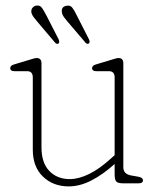

<svg xmlns="http://www.w3.org/2000/svg" viewBox="-20 -654 560 685"><path d="M97 -120V-377.5Q97 -400 77 -400H32Q16.5 -400 16.5 -411Q16.5 -420.5 31.5 -424.5L83 -440Q92 -442.5 99 -444.8Q106 -447 110.5 -447Q128 -447 128 -428V-128.5Q128 -73 156 -44Q184 -15 229 -15Q260.5 -15 298 -33.2Q335.5 -51.5 378.5 -91L389 -100.5V-377.5Q389 -400 369 -400H324Q308.5 -400 308.5 -411Q308.5 -420.5 323.5 -424.5L375 -440Q384 -442.5 391 -444.8Q398 -447 402.5 -447Q420 -447 420 -428V-57Q420 -33 448 -28L473.5 -23.5Q490 -20.5 490 -10.5Q490 0 474.5 0H419Q401 0 395 -6.2Q389 -12.5 389 -32.5V-69Q347.5 -31.5 306.2 -10.2Q265 11 225 11Q169.5 11 133.2 -24Q97 -59 97 -120ZM145.5 -599 189 -514Q193.5 -503.5 189 -499Q182.5 -494.5 175.5 -503L112 -578Q105.5 -585.5 99.8 -593.2Q94 -601 92 -609Q90.5 -619.5 95.8 -626Q101 -632.5 109 -634Q122.5 -636 129.5 -626.2Q136.5 -616.5 145.5 -599ZM254 -599 297 -514.5Q302.5 -503.5 297 -499Q290.5 -495 284 -503L220 -578Q214 -585 208.2 -592.8Q202.5 -600.5 201 -608.5Q197 -630.5 218 -633.5Q231 -636 238.2 -626.2Q245.5 -616.5 254 -599Z"/></svg>

Font: Fraunces 72pt S100 Thin
Style: Regular
Weight: 100
Version: Version 1.000; ttfautohint (v1.8.3)